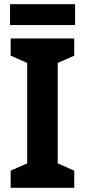

<svg xmlns="http://www.w3.org/2000/svg" viewBox="-20 -898 406 918"><path d="M335 0H31V-82L110 -117V-597L31 -632V-714H335V-632L256 -597V-117L335 -82ZM339 -878V-778H28V-878Z"/></svg>

Font: Noto Sans Arabic SemCond
Style: Bold
Weight: 700
Width: 4
Designer: Monotype Design Team, Nadine Chahine, Nizar Qandah and Khaled Hosny
Foundry: Monotype Imaging Inc.
Version: Version 2.012; ttfautohint (v1.8.4.7-5d5b)